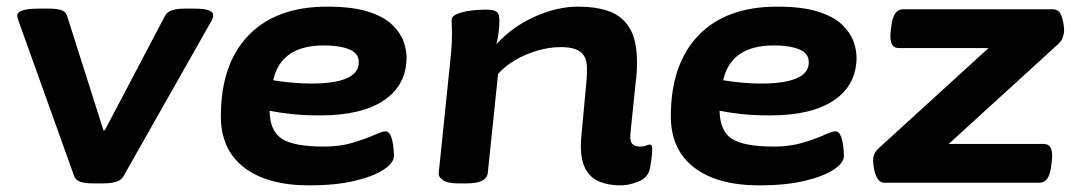

<svg xmlns="http://www.w3.org/2000/svg" viewBox="-20 -551 3233 579"><path d="M259 2Q237 2 223 -2.5Q209 -7 204 -19L38 -482Q32 -497 32 -504Q32 -525 98 -525H129Q151 -525 164.5 -520.5Q178 -516 182 -504L292 -158H296L478 -504Q485 -516 500 -520.5Q515 -525 537 -525H564Q596 -525 609.5 -520Q623 -515 623 -505Q623 -497 616 -485L352 -19Q345 -7 329.5 -2.5Q314 2 291 2Z M913 8Q786 8 716 -46Q646 -100 646 -200Q646 -358 729.5 -444.5Q813 -531 967 -531Q1042 -531 1089.5 -516Q1137 -501 1162 -477Q1187 -453 1196.5 -427Q1206 -401 1206 -378Q1206 -295 1138.5 -249Q1071 -203 946 -203Q897 -203 859.5 -207Q822 -211 793 -217Q794 -156 830 -132.5Q866 -109 957 -109Q1005 -109 1043.5 -120.5Q1082 -132 1107.5 -143.5Q1133 -155 1142 -155Q1153 -155 1158.5 -141Q1164 -127 1166 -109.5Q1168 -92 1168 -81Q1168 -60 1137 -39.5Q1106 -19 1049 -5.5Q992 8 913 8ZM917 -299Q1062 -299 1062 -363Q1062 -391 1032.5 -402.5Q1003 -414 957 -414Q827 -414 804 -309Q826 -305 858.5 -302Q891 -299 917 -299Z M1852 8Q1813 8 1784 -5Q1755 -18 1741.5 -50.5Q1728 -83 1733 -139L1747 -289Q1748 -300 1749 -311.5Q1750 -323 1750 -345Q1750 -379 1731 -394Q1712 -409 1671 -409Q1637 -409 1601 -398.5Q1565 -388 1534 -370Q1503 -352 1482 -328L1451 -30Q1448 2 1388 2H1360Q1330 2 1316 -7.5Q1302 -17 1303 -29L1336 -349Q1339 -376 1341 -399.5Q1343 -423 1343 -453Q1343 -462 1342.5 -471Q1342 -480 1342 -491Q1342 -501 1354.5 -507Q1367 -513 1384.5 -516.5Q1402 -520 1418.5 -521Q1435 -522 1443 -522Q1469 -522 1477.5 -515.5Q1486 -509 1486 -490Q1486 -455 1477 -418Q1526 -471 1593 -501Q1660 -531 1724 -531Q1776 -531 1815.5 -517.5Q1855 -504 1878 -467.5Q1901 -431 1901 -362Q1901 -346 1900 -332Q1899 -318 1897 -304L1881 -147Q1879 -126 1886.5 -117.5Q1894 -109 1910 -109Q1921 -109 1928.5 -112Q1936 -115 1939 -115Q1947 -115 1947 -103Q1947 -99 1946 -84.5Q1945 -70 1940 -44Q1935 -16 1906.5 -4Q1878 8 1852 8Z M2270 8Q2143 8 2073 -46Q2003 -100 2003 -200Q2003 -358 2086.5 -444.5Q2170 -531 2324 -531Q2399 -531 2446.5 -516Q2494 -501 2519 -477Q2544 -453 2553.5 -427Q2563 -401 2563 -378Q2563 -295 2495.5 -249Q2428 -203 2303 -203Q2254 -203 2216.5 -207Q2179 -211 2150 -217Q2151 -156 2187 -132.5Q2223 -109 2314 -109Q2362 -109 2400.5 -120.5Q2439 -132 2464.5 -143.5Q2490 -155 2499 -155Q2510 -155 2515.5 -141Q2521 -127 2523 -109.5Q2525 -92 2525 -81Q2525 -60 2494 -39.5Q2463 -19 2406 -5.5Q2349 8 2270 8ZM2274 -299Q2419 -299 2419 -363Q2419 -391 2389.5 -402.5Q2360 -414 2314 -414Q2184 -414 2161 -309Q2183 -305 2215.5 -302Q2248 -299 2274 -299Z M2647 0Q2634 0 2626.5 -12Q2619 -24 2616 -40.5Q2613 -57 2613 -69Q2613 -77 2616.5 -86Q2620 -95 2631 -105L2961 -406H2691Q2660 -406 2666 -456L2668 -473Q2674 -523 2703 -523H3155Q3175 -523 3182 -500.5Q3189 -478 3189 -457Q3189 -452 3185.5 -440Q3182 -428 3171 -418L2841 -117H3127Q3158 -117 3152 -67L3150 -50Q3144 0 3115 0Z"/></svg>

Font: Asap Expanded Expanded Regular
Style: Bold Italic
Weight: 700
Width: 7
Italic angle: -6°
Designer: Pablo Cosgaya
Foundry: Omnibus-Type
Version: Version 3.001; ttfautohint (v1.8.4.7-5d5b)